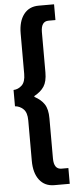

<svg xmlns="http://www.w3.org/2000/svg" viewBox="-64 -775 426 1056"><g transform="rotate(-5 148.5 -246.5)"><path d="M80 105V-118Q80 -162 60 -181Q40 -200 14 -202V-292Q40 -293 60 -312Q80 -331 80 -375V-598Q80 -665 109.5 -703.5Q139 -742 192 -742H277V-655H239Q197 -655 197 -595V-373Q197 -323 179 -295.5Q161 -268 125 -249V-244Q161 -225 179 -197.5Q197 -170 197 -120V102Q197 162 239 162H277V249H192Q139 249 109.5 210.5Q80 172 80 105Z"/></g></svg>

Font: Hanken Grotesk ExtraBold
Style: Regular
Weight: 800
Designer: Alfredo Marco Pradil
Foundry: Hanken Design Co.
Version: Version 3.014